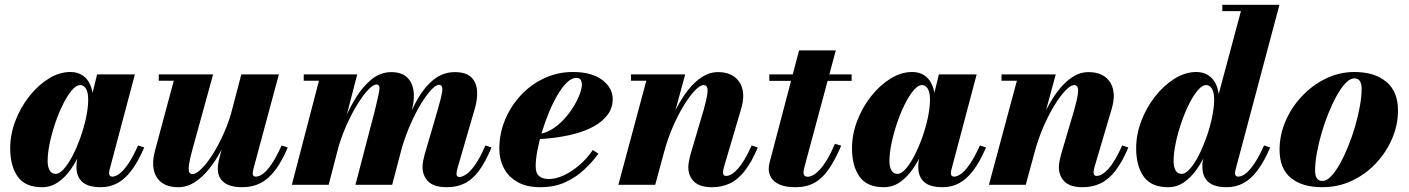

<svg xmlns="http://www.w3.org/2000/svg" viewBox="-20 -770 5872 800"><path d="M155.5 10Q84.5 10 53.5 -34.5Q22.5 -79 22.5 -152.5Q22.5 -210 44 -266.2Q65.5 -322.5 101.8 -368.5Q138 -414.5 182.5 -442.2Q227 -470 273.5 -470Q301.5 -470 322.8 -456.8Q344 -443.5 356 -416.8Q368 -390 368 -350Q368 -329 362.2 -294.5Q356.5 -260 345 -219.5Q333.5 -179 316 -138.5Q298.5 -98 275 -64.5Q251.5 -31 221.5 -10.5Q191.5 10 155.5 10ZM212 -45.5Q228 -45.5 246.5 -66.5Q265 -87.5 282.8 -121.8Q300.5 -156 315.2 -197.5Q330 -239 338.8 -280.5Q347.5 -322 347.5 -356Q347.5 -374.5 343.5 -387.8Q339.5 -401 332 -408.2Q324.5 -415.5 314 -415.5Q297.5 -415.5 279 -393.5Q260.5 -371.5 242.8 -336Q225 -300.5 210.5 -258Q196 -215.5 187.2 -173.8Q178.5 -132 178.5 -98.5Q178.5 -74.5 187 -60Q195.5 -45.5 212 -45.5ZM400.5 10Q347.5 10 323 -11.8Q298.5 -33.5 298.5 -75Q298.5 -84 299.2 -91.2Q300 -98.5 301 -103.5L316.5 -180L343.5 -260.5L358 -351.5L384.5 -460H542L436.5 -62.5Q434.5 -55 434.5 -47.5Q434.5 -42 437.8 -38Q441 -34 448 -34Q460.5 -34 476.8 -45.5Q493 -57 512.8 -85.2Q532.5 -113.5 555.5 -164L581 -155.5Q555.5 -96.5 528 -60Q500.5 -23.5 469 -6.8Q437.5 10 400.5 10Z M723 10Q679.5 10 653.8 -9.2Q628 -28.5 620.8 -62.5Q613.5 -96.5 625.5 -141L704 -433.5H641.5V-460H868L782 -148Q771 -109 767.8 -86.2Q764.5 -63.5 768 -54Q771.5 -44.5 782.5 -44.5Q796.5 -44.5 818.8 -66Q841 -87.5 865.8 -126.2Q890.5 -165 913.2 -216.2Q936 -267.5 951 -327H971Q960 -282 942.2 -234.5Q924.5 -187 901.5 -143.5Q878.5 -100 850.5 -65.2Q822.5 -30.5 790.5 -10.2Q758.5 10 723 10ZM990 10Q937.5 10 912.5 -10.5Q887.5 -31 887.5 -66.5Q887.5 -75.5 888.8 -85.2Q890 -95 892 -103.5L985.5 -460H1142L1036 -66.5Q1035 -62 1034 -57.2Q1033 -52.5 1033 -48.5Q1033 -34 1045.5 -34Q1059 -34 1075.2 -45.5Q1091.5 -57 1111 -85.2Q1130.5 -113.5 1153.5 -164L1179 -155.5Q1154 -96.5 1126 -60Q1098 -23.5 1064.8 -6.8Q1031.5 10 990 10Z M1842 10Q1788 10 1764.2 -14Q1740.5 -38 1740.5 -74.5Q1740.5 -85.5 1743.2 -99.8Q1746 -114 1749 -125L1802.5 -308Q1820 -367.5 1822.8 -392Q1825.5 -416.5 1809 -416.5Q1796 -416.5 1775.2 -394Q1754.5 -371.5 1731 -332.2Q1707.5 -293 1685.8 -241.8Q1664 -190.5 1648.5 -133H1634.5Q1649.5 -190 1670.8 -249.2Q1692 -308.5 1720.8 -358.5Q1749.5 -408.5 1787.8 -439Q1826 -469.5 1875.5 -469.5Q1921 -469.5 1942.8 -448.8Q1964.5 -428 1967.5 -394Q1970.5 -360 1959 -319.5L1886 -68.5Q1884.5 -63 1883.2 -56.8Q1882 -50.5 1882 -44.5Q1882 -39.5 1885 -36Q1888 -32.5 1894 -32.5Q1906.5 -32.5 1923.5 -44.2Q1940.5 -56 1960.5 -84.5Q1980.5 -113 2002.5 -164L2028 -155.5Q2002.5 -94 1975.2 -57.8Q1948 -21.5 1915.5 -5.8Q1883 10 1842 10ZM1196 0 1309 -433.5H1245.5V-460H1468.5L1349.5 0ZM1461 0 1541.5 -308Q1556.5 -368.5 1560.5 -393.2Q1564.5 -418 1548 -418Q1535 -418 1513.5 -395.2Q1492 -372.5 1467.8 -333Q1443.5 -293.5 1421 -242Q1398.5 -190.5 1383.5 -133H1369Q1384.5 -190 1407 -249Q1429.5 -308 1459.8 -358Q1490 -408 1527.5 -438.8Q1565 -469.5 1610.5 -469.5Q1652 -469.5 1674.8 -448.8Q1697.5 -428 1702.8 -394Q1708 -360 1698 -319.5L1614 0Z M2231 10Q2173.5 10 2135.8 -11.8Q2098 -33.5 2079.2 -69.8Q2060.5 -106 2060.5 -150Q2060.5 -213.5 2084.5 -271Q2108.5 -328.5 2150.5 -373.5Q2192.5 -418.5 2248 -444.2Q2303.5 -470 2366.5 -470Q2445.5 -470 2489.2 -437Q2533 -404 2533 -356.5Q2533 -322 2512.8 -293.2Q2492.5 -264.5 2452.5 -242.5Q2412.5 -220.5 2352.8 -207Q2293 -193.5 2214 -189.5V-210Q2246 -212 2274.8 -228.5Q2303.5 -245 2327 -270Q2350.5 -295 2368 -323Q2385.5 -351 2395 -376.2Q2404.5 -401.5 2404.5 -417.5Q2404.5 -429.5 2399.5 -437.5Q2394.5 -445.5 2381 -445.5Q2362.5 -445.5 2342.5 -426.5Q2322.5 -407.5 2303.5 -375.2Q2284.5 -343 2268 -303.5Q2251.5 -264 2239 -222.8Q2226.5 -181.5 2219.2 -143.5Q2212 -105.5 2212 -77.5Q2212 -47.5 2227 -35.8Q2242 -24 2266 -24Q2295.5 -24 2328.8 -39.2Q2362 -54.5 2393.8 -81.8Q2425.5 -109 2450 -145L2473.5 -129.5Q2448.5 -95.5 2414.5 -63.5Q2380.5 -31.5 2335.5 -10.8Q2290.5 10 2231 10Z M2947 10Q2895.5 10 2871.8 -13.2Q2848 -36.5 2848 -74Q2848 -85 2850.8 -99.2Q2853.5 -113.5 2856.5 -124.5L2912 -312.5Q2923 -351.5 2926.5 -374Q2930 -396.5 2926.2 -406Q2922.5 -415.5 2911.5 -415.5Q2897.5 -415.5 2876.2 -393.8Q2855 -372 2831 -333.5Q2807 -295 2784.5 -243.8Q2762 -192.5 2746 -133H2729Q2740.5 -178 2757.8 -225.2Q2775 -272.5 2797.2 -316Q2819.5 -359.5 2846.5 -394.2Q2873.5 -429 2905 -449.2Q2936.5 -469.5 2971.5 -469.5Q3013.5 -469.5 3039.8 -450.2Q3066 -431 3073.8 -397Q3081.5 -363 3069 -319.5L2996 -72.5Q2995 -68.5 2993.8 -62.8Q2992.5 -57 2992.5 -53Q2992.5 -45 2995.5 -41Q2998.5 -37 3005 -37Q3028 -37 3055 -67.2Q3082 -97.5 3112 -164L3137.5 -155.5Q3111.5 -94 3083 -57.8Q3054.5 -21.5 3021.2 -5.8Q2988 10 2947 10ZM2556.5 0 2673 -433.5H2609V-460H2835L2710 0Z M3295 10Q3253 10 3228.5 -1Q3204 -12 3193.5 -29.5Q3183 -47 3183 -65.5Q3183 -79 3187.5 -96.2Q3192 -113.5 3196 -128.5L3309.5 -560H3462.5L3332.5 -76.5Q3331 -71 3329.5 -64.2Q3328 -57.5 3328 -51Q3328 -33.5 3345.5 -33.5Q3355.5 -33.5 3368.2 -40.5Q3381 -47.5 3395.8 -63.2Q3410.5 -79 3426.5 -105.5Q3442.5 -132 3459 -171L3485 -163Q3460 -104.5 3433.8 -66Q3407.5 -27.5 3374.2 -8.8Q3341 10 3295 10ZM3185.5 -433V-460H3528.5V-433Z M3663 10Q3592 10 3561 -34.5Q3530 -79 3530 -152.5Q3530 -210 3551.5 -266.2Q3573 -322.5 3609.2 -368.5Q3645.5 -414.5 3690 -442.2Q3734.5 -470 3781 -470Q3809 -470 3830.2 -456.8Q3851.5 -443.5 3863.5 -416.8Q3875.5 -390 3875.5 -350Q3875.5 -329 3869.8 -294.5Q3864 -260 3852.5 -219.5Q3841 -179 3823.5 -138.5Q3806 -98 3782.5 -64.5Q3759 -31 3729 -10.5Q3699 10 3663 10ZM3719.5 -45.5Q3735.5 -45.5 3754 -66.5Q3772.5 -87.5 3790.2 -121.8Q3808 -156 3822.8 -197.5Q3837.5 -239 3846.2 -280.5Q3855 -322 3855 -356Q3855 -374.5 3851 -387.8Q3847 -401 3839.5 -408.2Q3832 -415.5 3821.5 -415.5Q3805 -415.5 3786.5 -393.5Q3768 -371.5 3750.2 -336Q3732.5 -300.5 3718 -258Q3703.5 -215.5 3694.8 -173.8Q3686 -132 3686 -98.5Q3686 -74.5 3694.5 -60Q3703 -45.5 3719.5 -45.5ZM3908 10Q3855 10 3830.5 -11.8Q3806 -33.5 3806 -75Q3806 -84 3806.8 -91.2Q3807.5 -98.5 3808.5 -103.5L3824 -180L3851 -260.5L3865.5 -351.5L3892 -460H4049.5L3944 -62.5Q3942 -55 3942 -47.5Q3942 -42 3945.2 -38Q3948.5 -34 3955.5 -34Q3968 -34 3984.2 -45.5Q4000.5 -57 4020.2 -85.2Q4040 -113.5 4063 -164L4088.5 -155.5Q4063 -96.5 4035.5 -60Q4008 -23.5 3976.5 -6.8Q3945 10 3908 10Z M4491 10Q4439.5 10 4415.8 -13.2Q4392 -36.5 4392 -74Q4392 -85 4394.8 -99.2Q4397.5 -113.5 4400.5 -124.5L4456 -312.5Q4467 -351.5 4470.5 -374Q4474 -396.5 4470.2 -406Q4466.5 -415.5 4455.5 -415.5Q4441.5 -415.5 4420.2 -393.8Q4399 -372 4375 -333.5Q4351 -295 4328.5 -243.8Q4306 -192.5 4290 -133H4273Q4284.5 -178 4301.8 -225.2Q4319 -272.5 4341.2 -316Q4363.5 -359.5 4390.5 -394.2Q4417.5 -429 4449 -449.2Q4480.5 -469.5 4515.5 -469.5Q4557.5 -469.5 4583.8 -450.2Q4610 -431 4617.8 -397Q4625.5 -363 4613 -319.5L4540 -72.5Q4539 -68.5 4537.8 -62.8Q4536.5 -57 4536.5 -53Q4536.5 -45 4539.5 -41Q4542.5 -37 4549 -37Q4572 -37 4599 -67.2Q4626 -97.5 4656 -164L4681.5 -155.5Q4655.5 -94 4627 -57.8Q4598.5 -21.5 4565.2 -5.8Q4532 10 4491 10ZM4100.5 0 4217 -433.5H4153V-460H4379L4254 0Z M5092 10Q5039.5 10 5014.8 -11.8Q4990 -33.5 4990 -75Q4990 -80.5 4990.2 -88Q4990.5 -95.5 4992.5 -103.5L5008 -180L5043 -261.5V-322.5L5150.5 -723.5H5073V-750H5311L5128 -62.5Q5126 -55 5126 -47.5Q5126 -42 5129 -38Q5132 -34 5139.5 -34Q5152.5 -34 5168.5 -45.5Q5184.5 -57 5204.2 -85.2Q5224 -113.5 5247 -164L5272.5 -155.5Q5247 -96.5 5219.5 -60Q5192 -23.5 5160.5 -6.8Q5129 10 5092 10ZM4847.5 10Q4776.5 10 4745.2 -34.5Q4714 -79 4714 -152.5Q4714 -210 4735.5 -266.2Q4757 -322.5 4793.2 -368.5Q4829.5 -414.5 4874 -442.2Q4918.5 -470 4965 -470Q4992.5 -470 5014 -456.8Q5035.5 -443.5 5047.5 -416.8Q5059.5 -390 5059.5 -350Q5059.5 -329.5 5053.8 -295.5Q5048 -261.5 5036.5 -221Q5025 -180.5 5007.8 -139.8Q4990.5 -99 4966.8 -65Q4943 -31 4913.2 -10.5Q4883.5 10 4847.5 10ZM4903.5 -45.5Q4919.5 -45.5 4938.2 -66.5Q4957 -87.5 4974.5 -122Q4992 -156.5 5006.8 -197.8Q5021.5 -239 5030.2 -280.8Q5039 -322.5 5039 -356.5Q5039 -374.5 5035 -387.8Q5031 -401 5023.5 -408.2Q5016 -415.5 5005.5 -415.5Q4989 -415.5 4970.5 -393.5Q4952 -371.5 4934.2 -336Q4916.5 -300.5 4902 -258Q4887.5 -215.5 4878.8 -173.8Q4870 -132 4870 -98.5Q4870 -74.5 4878.2 -60Q4886.5 -45.5 4903.5 -45.5Z M5489.5 10Q5405.5 10 5358.5 -28.8Q5311.5 -67.5 5311.5 -146Q5311.5 -207.5 5336.5 -265.5Q5361.5 -323.5 5405 -369.5Q5448.5 -415.5 5504.8 -442.8Q5561 -470 5623.5 -470Q5707.5 -470 5756.2 -429.2Q5805 -388.5 5805 -310Q5805 -250 5780.8 -193Q5756.5 -136 5713.5 -90Q5670.5 -44 5613.2 -17Q5556 10 5489.5 10ZM5490 -16Q5507.5 -16 5526 -35.2Q5544.5 -54.5 5562.8 -87.2Q5581 -120 5597.5 -160.5Q5614 -201 5626.5 -244.2Q5639 -287.5 5646.2 -328Q5653.5 -368.5 5653.5 -400Q5653.5 -420.5 5646.2 -432Q5639 -443.5 5623 -443.5Q5605.5 -443.5 5587 -424.2Q5568.5 -405 5550.2 -372.2Q5532 -339.5 5515.5 -299Q5499 -258.5 5486.5 -215.2Q5474 -172 5466.8 -131.5Q5459.5 -91 5459.5 -59.5Q5459.5 -39 5466.8 -27.5Q5474 -16 5490 -16Z"/></svg>

Font: Bodoni Moda 9pt ExtraBold
Style: Italic
Weight: 800
Italic angle: -13°
Designer: Owen Earl
Foundry: indestructible type
Version: Version 2.004